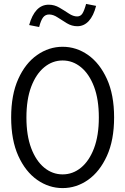

<svg xmlns="http://www.w3.org/2000/svg" viewBox="-20 -950 640 981"><path d="M300 11Q229.9 11 169.9 -31Q110 -73 73.5 -153.5Q37 -234 37 -350Q37 -466 73.3 -546.5Q109.5 -627 169.8 -669Q230 -711 300 -711Q370.3 -711 430 -669Q489.6 -627 526.3 -546.5Q563 -466 563 -350Q563 -234 526.3 -153.5Q489.6 -73 430 -31Q370.3 11 300 11ZM300 -59Q352 -59 394.1 -93.5Q436.1 -128.1 460.6 -193Q485 -258 485 -349.5Q485 -442 460.6 -506.8Q436.1 -571.6 394.1 -606.3Q352 -641 300 -641Q248 -641 205.9 -606.3Q163.9 -571.6 139.4 -506.8Q115 -442 115 -349.5Q115 -258 139.4 -193Q163.9 -128.1 205.9 -93.5Q248 -59 300 -59ZM180 -812 129 -822Q143 -873 168 -899.5Q193 -926 229 -926Q258 -926 283.5 -911Q309 -896 331.5 -881Q354 -866 374 -866Q391 -866 400.5 -880Q410 -894 420 -930L471 -920Q458 -869 433.5 -842.5Q409 -816 375 -816Q347 -816 322 -831Q297 -846 274.5 -861Q252 -876 231 -876Q212 -876 200.5 -861.5Q189 -847 180 -812Z"/></svg>

Font: Red Hat Mono VF Light
Style: Regular
Weight: 300
Monospace: yes
Designer: Pentagram, MCKL
Foundry: Pentagram, MCKL
Version: Version 1.023